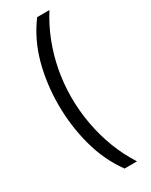

<svg xmlns="http://www.w3.org/2000/svg" viewBox="-253 -881 860 1095"><g transform="rotate(-30 177.0 -333.5)"><path d="M213 165Q138 62 103 -68.5Q68 -199 68 -337Q68 -477 102.5 -603.5Q137 -730 213 -832H294Q249 -762 217.5 -681.5Q186 -601 169.5 -514Q153 -427 153 -336Q153 -248 169 -160Q185 -72 216.5 10Q248 92 295 165Z"/></g></svg>

Font: hindi15
Style: Regular
Weight: 400
Designer: Jelle Bosma - Monotype Design Team
Foundry: Monotype Imaging Inc.
Version: Version 2.006